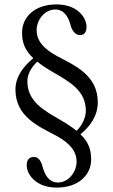

<svg xmlns="http://www.w3.org/2000/svg" viewBox="-20 -678 513 870"><path d="M130.8 -414.3C88.8 -379.1 50 -333 50 -272C50 -149 156 -105 233 -64C298 -29 327 8 327 55C327 101 290 149 243 149C200 149 182 112 172 74C167 55 155 33 134 33C110 33 101 50 101 71C101 110 140 172 237 172C340 172 393 111 393 45C393 1.6 382.4 -32.8 344.6 -69.5C387.2 -104.9 423 -150.8 423 -215C423 -338 317 -382 240 -423C175 -458 146 -495 146 -542C146 -588 183 -635 230 -635C273 -635 291 -598 301 -560C306 -541 321 -519 342 -519C365 -519 372 -536 372 -557C372 -596 333 -658 236 -658C133 -658 80 -597 80 -531C80 -486.7 91.1 -451.8 130.8 -414.3ZM326.9 -85.2C307.4 -101.2 282.5 -117.8 251 -136C179 -178 104 -218 104 -310C104 -343.5 123.6 -374.5 148.8 -398.6C167.9 -383.3 191.9 -367.4 222 -350C294 -308 369 -268 369 -176C369 -144.5 351 -107.9 326.9 -85.2Z"/></svg>

Font: Libertinus Serif Display
Style: Regular
Weight: 400
Designer: Philipp H. Poll
Foundry: Khaled Hosny
Version: Version 6.1